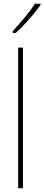

<svg xmlns="http://www.w3.org/2000/svg" viewBox="-20 -1017 239 1037"><path d="M104 0H78V-760H104ZM199 -990Q182 -966 159 -938.5Q136 -911 111.5 -885Q87 -859 65 -839H49V-849Q83 -886 114 -923Q145 -960 169 -997H199Z"/></svg>

Font: Noto Sans Bengali Condensed Thin
Style: Regular
Weight: 100
Width: 3
Designer: Joana Ranito - Universal Thirst; Jelle Bosma - Monotype Design Team
Foundry: Universal Thirst ehf.
Version: Version 3.000; ttfautohint (v1.8.4.7-5d5b)